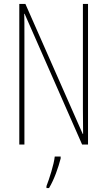

<svg xmlns="http://www.w3.org/2000/svg" viewBox="-20 -734 544 975"><path d="M427 0V-714H401V-181C401 -152 402 -99 402 -54H400L109 -714H78V0H104V-548C104 -604 104 -637 103 -664H105L397 0ZM288 71V61H258C254 101 230 175 216 211V221H229C256 176 276 117 288 71Z"/></svg>

Font: Noto Sans Malayalam ExtraCondensed Thin
Style: Regular
Weight: 100
Width: 2
Designer: Jelle Bosma - Monotype Design Team
Foundry: Monotype Imaging Inc.
Version: Version 2.104